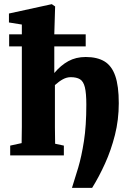

<svg xmlns="http://www.w3.org/2000/svg" viewBox="-20 -747 625 923"><path d="M29 0V-47L84 -59Q85 -96 85 -137.5Q85 -179 85 -210V-524H24V-582H85V-629L23 -639V-682L229 -727L245 -716L241 -582H392V-524H241V-396Q272 -433 308.5 -453Q345 -473 392 -473Q447 -473 482 -452Q517 -431 534 -382.5Q551 -334 551 -251Q551 -171 532.5 -98Q514 -25 485 39Q456 103 423 156H326Q340 113 356 59Q372 5 383.5 -68.5Q395 -142 395 -244Q395 -299 388 -327.5Q381 -356 364.5 -366Q348 -376 320 -376Q301 -376 282.5 -366Q264 -356 244 -338V-210Q244 -178 244 -135.5Q244 -93 245 -56L287 -47V0Z"/></svg>

Font: Source Serif 4
Style: Bold
Weight: 700
Designer: Frank Grießhammer
Foundry: Adobe
Version: Version 4.005;hotconv 1.1.0;makeotfexe 2.6.0